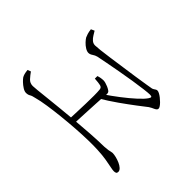

<svg xmlns="http://www.w3.org/2000/svg" viewBox="-86 -934 1172 1172"><g transform="rotate(45 500.0 -348.0)"><path d="M519 -383Q564 -413 609 -447.5Q654 -482 689 -514Q724 -546 737 -566Q745 -578 742.5 -582.5Q740 -587 727 -587Q713 -587 676.5 -582.5Q640 -578 592 -570.5Q544 -563 494.5 -554Q445 -545 403 -537Q361 -529 337 -524Q321 -520 307.5 -510.5Q294 -501 281 -501Q268 -501 252 -511Q236 -521 223.5 -534.5Q211 -548 205 -558Q201 -566 196.5 -580.5Q192 -595 190 -614L212 -624Q219 -613 227.5 -598.5Q236 -584 248.5 -573Q261 -562 278 -562Q289 -562 321.5 -565.5Q354 -569 399 -575.5Q444 -582 493 -589Q542 -596 587 -602.5Q632 -609 664.5 -614.5Q697 -620 709 -622Q716 -624 721 -627.5Q726 -631 731 -634Q736 -637 742 -637Q749 -637 759.5 -631.5Q770 -626 781.5 -617Q793 -608 803 -598Q813 -588 819 -579Q825 -570 825 -564Q825 -557 820 -552.5Q815 -548 807.5 -544.5Q800 -541 791.5 -537Q783 -533 776 -528Q757 -513 717.5 -483Q678 -453 626.5 -416.5Q575 -380 519 -347ZM184 -59Q171 -59 154.5 -69.5Q138 -80 124.5 -93Q111 -106 105 -115Q100 -124 97 -135Q94 -146 92 -165L113 -173Q127 -153 143 -135.5Q159 -118 184 -118Q193 -118 223 -121Q253 -124 298.5 -129Q344 -134 399.5 -139.5Q455 -145 516 -150.5Q577 -156 638.5 -160Q700 -164 756 -165Q775 -166 786.5 -168Q798 -170 805 -172Q812 -174 817 -174Q831 -174 849 -169.5Q867 -165 884 -157.5Q901 -150 912.5 -139.5Q924 -129 924 -117Q924 -107 918 -103.5Q912 -100 901 -100Q891 -100 870 -104.5Q849 -109 816.5 -114.5Q784 -120 741 -122Q708 -124 658.5 -123Q609 -122 551.5 -118Q494 -114 437 -108Q380 -102 330.5 -94.5Q281 -87 248 -78Q223 -73 212 -66Q201 -59 184 -59ZM484 -132Q485 -161 486.5 -197.5Q488 -234 489 -271.5Q490 -309 490 -340.5Q490 -372 488 -391Q487 -408 470.5 -412Q454 -416 420 -418V-440Q431 -444 443 -446Q455 -448 466 -448Q473 -448 484 -445Q495 -442 506.5 -437Q518 -432 527 -426Q536 -420 537 -415Q539 -409 539 -403Q539 -397 538 -390Q537 -383 536 -372Q535 -352 532.5 -310.5Q530 -269 528 -221Q526 -173 524 -132Z"/></g></svg>

Font: Noto Serif HK ExtraLight
Style: Regular
Weight: 200
Designer: Ryoko NISHIZUKA 西塚涼子 (kana & ideographs); Frank Grießhammer (Latin, Greek & Cyrillic); Wenlong ZHANG 张文龙 (bopomofo); San
Foundry: Adobe
Version: Version 2.002-H1;hotconv 1.1.0;makeotfexe 2.6.0